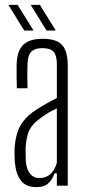

<svg xmlns="http://www.w3.org/2000/svg" viewBox="-20 -766 354 792"><path d="M131 6Q87 6 66 -21.5Q45 -49 41 -99.5Q40.5 -113 40 -126Q39.5 -139 40 -152Q42 -185.5 50 -213.8Q58 -242 76.2 -266.2Q94.5 -290.5 127.5 -312Q147.5 -325 169.8 -337.8Q192 -350.5 214.5 -361.5V-501.5Q214.5 -537 201.2 -552.2Q188 -567.5 154.5 -567.5Q125.5 -567.5 110.2 -554Q95 -540.5 93.5 -502Q93 -489.5 92.8 -472.2Q92.5 -455 92.8 -436.5Q93 -418 93.5 -402H49.5Q49 -425 48.5 -451.5Q48 -478 48.5 -499Q49.5 -537 61 -560.5Q72.5 -584 96 -595Q119.5 -606 156.5 -606Q195 -606 217.5 -594.5Q240 -583 249.8 -558.5Q259.5 -534 259.5 -494.5V0H214.5V-51H205Q196 -25 179 -9.5Q162 6 131 6ZM142.5 -31.5Q169.5 -31.5 187.2 -47.2Q205 -63 214.5 -94V-319Q197.5 -311 179 -300.5Q160.5 -290 135.5 -270Q106 -246.5 96.5 -217.8Q87 -189 85.5 -152Q85.5 -143.5 85.8 -129.8Q86 -116 86.5 -102Q89 -68 103.8 -49.8Q118.5 -31.5 142.5 -31.5ZM172 -640 106.5 -746H144.5L210 -640ZM80 -640 14.5 -746H52.5L118.5 -640Z"/></svg>

Font: Big Shoulders Display Thin Light
Style: Regular
Weight: 300
Version: Version 2.002